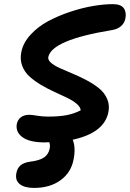

<svg xmlns="http://www.w3.org/2000/svg" viewBox="-20 -715 634 937"><path d="M198.2 -20Q125 -20 90.1 -45.2Q55.2 -70.3 62 -109.9Q66.4 -130.9 82 -142.8Q97.7 -154.8 123 -154.8Q134.3 -154.8 160.6 -150.4Q187 -146 213.9 -146Q269.5 -146 306.4 -153.3Q343.3 -160.6 374 -176.8Q372.6 -192.9 353.8 -208.7Q335 -224.6 306.9 -238Q278.8 -251.5 245.6 -266.6Q212.4 -281.7 180.9 -300.3Q149.4 -318.8 124.8 -340.8Q100.1 -362.8 88.4 -393.8Q76.7 -424.8 84 -460.9Q92.8 -505.9 128.9 -545.4Q165 -585 214.8 -611.6Q264.6 -638.2 322.8 -657.5Q380.9 -676.8 434.3 -685.8Q487.8 -694.8 530.8 -694.8Q569.8 -694.8 584 -675Q598.1 -655.3 591.8 -624Q587.4 -602.1 570.3 -587.2Q553.2 -572.3 524.9 -567.9Q233.9 -520.5 215.8 -437Q212.9 -422.4 229.2 -408.4Q245.6 -394.5 273.7 -381.8Q301.8 -369.1 335.9 -355Q370.1 -340.8 403.6 -323Q437 -305.2 463.4 -283.9Q489.7 -262.7 502.9 -232.4Q516.1 -202.1 508.8 -167Q488.3 -66.4 335 -33.2Q350.6 6.3 338.9 64Q326.7 127.4 275.1 164.8Q223.6 202.1 146 202.1Q99.1 202.1 75.9 183.1Q52.7 164.1 60.1 128.9Q64.5 105.5 80.1 92Q95.7 78.6 126 74.2Q172.9 68.4 194.6 53.7Q216.3 39.1 222.2 11.2Q226.1 -7.8 220.2 -21Q213.4 -20 198.2 -20Z"/></svg>

Font: Shantell Sans Irregular Bouncy
Style: Italic
Weight: 600
Italic angle: -11.31°
Designer: Stephen Nixon, Anya Danilova, Shantell Martin
Foundry: Arrow Type
Version: Version 1.006;[9816181b4]